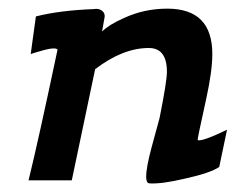

<svg xmlns="http://www.w3.org/2000/svg" viewBox="-20 -417 553 444"><path d="M505 -117 487 -31Q467 -17 408 -4Q353 9 325 7Q318 6 318 -8Q318 -30 331 -78L349 -144Q366 -229 366 -251Q366 -306 324 -306Q264 -306 200 -257L146 0H46Q68 -89 113 -302Q112 -305 104 -305Q94 -305 74 -299Q56 -294 51 -292L63 -379Q118 -393 197 -396Q208 -398 215.5 -392.5Q223 -387 222 -378L216 -344Q232 -360 266 -375Q313 -397 367 -397Q471 -397 471 -292Q471 -253 457 -189Q436 -94 437 -93Q447 -89 505 -117Z"/></svg>

Font: GFS Neohellenic Rg
Style: Bold Italic
Weight: 700
Italic angle: -12°
Designer: Designed by Takis Katsoulidis and George D. Matthiopoulos.
Foundry: Designed by Takis Katsoulidis and George D. Matthiopoulos.
Version: Version 1.0